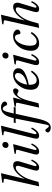

<svg xmlns="http://www.w3.org/2000/svg" viewBox="1366 -2148 1024 3795"><g transform="rotate(-90 1877.5 -250.0)"><path d="M92 12 238 -639Q244 -668 240.5 -677Q237 -686 218 -688L161 -695L167 -718L347 -742L352 -737L240 -279H243Q293 -374 366.5 -438Q440 -502 508 -502Q566 -502 582.5 -459Q599 -416 578 -357L499 -95Q482 -40 509 -40Q528 -40 554 -75Q580 -110 599 -146L623 -132Q595 -69 554 -28.5Q513 12 464 12Q381 12 412 -96L494 -380Q503 -411 494.5 -430.5Q486 -450 462 -450Q422 -450 375 -407.5Q328 -365 295.5 -314.5Q263 -264 246 -220Q220 -154 179 0Z M851 -649Q851 -675 868.5 -695Q886 -715 916 -715Q939 -715 954.5 -701Q970 -687 970 -660Q970 -630 952.5 -611.5Q935 -593 906 -593Q882 -593 866.5 -607.5Q851 -622 851 -649ZM727 -86 811 -399Q818 -425 814 -434.5Q810 -444 790 -445L733 -450L739 -474L921 -502L926 -497L817 -95Q802 -40 827 -40Q846 -40 872 -75Q898 -110 917 -146L941 -132Q913 -69 871.5 -28.5Q830 12 779 12Q740 12 727.5 -14.5Q715 -41 727 -86Z M1040 -86 1177 -639Q1184 -668 1180 -677Q1176 -686 1157 -688L1100 -695L1106 -718L1285 -742L1290 -737L1129 -94Q1116 -40 1139 -40Q1156 -40 1184 -74Q1212 -108 1231 -146L1255 -132Q1229 -71 1185.5 -29.5Q1142 12 1092 12Q1016 12 1040 -86Z M1158 184Q1158 165 1172 149.5Q1186 134 1203 134Q1215 134 1230 156Q1262 205 1283 205Q1302 205 1315 137L1431 -452H1342L1353 -490H1440L1450 -527Q1475 -623 1515 -673Q1569 -742 1655 -742Q1700 -742 1734.5 -719Q1769 -696 1769 -664Q1769 -646 1752.5 -633Q1736 -620 1720 -620Q1702 -620 1693 -637Q1676 -674 1661 -690.5Q1646 -707 1626 -707Q1605 -707 1589.5 -683Q1574 -659 1560 -603L1532 -490H1662L1652 -452H1526L1433 -31Q1400 119 1361 180.5Q1322 242 1249 242Q1213 242 1186 225Q1159 208 1158 184Z M1649 12 1741 -397Q1745 -416 1745.5 -424Q1746 -432 1742 -438Q1738 -444 1726 -445L1664 -450L1670 -474L1842 -502L1847 -497L1802 -331H1804Q1844 -411 1892 -456.5Q1940 -502 1983 -502Q2006 -502 2017.5 -490.5Q2029 -479 2028 -458Q2028 -436 2013.5 -416Q1999 -396 1981 -396Q1965 -396 1945.5 -408.5Q1926 -421 1911 -421Q1882 -421 1848 -361.5Q1814 -302 1787 -204Q1778 -172 1760 -98.5Q1742 -25 1735 0Z M2001 -152Q2001 -286 2084 -388Q2176 -502 2303 -502Q2362 -502 2394.5 -473Q2427 -444 2427 -402Q2427 -348 2385 -306Q2307 -234 2101 -192Q2100 -185 2100 -176Q2100 -37 2191 -37Q2218 -37 2242.5 -47.5Q2267 -58 2289 -77.5Q2311 -97 2324.5 -112.5Q2338 -128 2356 -151L2379 -131Q2291 12 2150 12Q2125 12 2102 5.5Q2079 -1 2054.5 -17Q2030 -33 2015.5 -67.5Q2001 -102 2001 -152ZM2103 -226Q2222 -251 2277.5 -300.5Q2333 -350 2333 -408Q2333 -434 2317 -450.5Q2301 -467 2275 -467Q2217 -467 2166.5 -393.5Q2116 -320 2103 -226Z M2618 -649Q2618 -675 2635.5 -695Q2653 -715 2683 -715Q2706 -715 2721.5 -701Q2737 -687 2737 -660Q2737 -630 2719.5 -611.5Q2702 -593 2673 -593Q2649 -593 2633.5 -607.5Q2618 -622 2618 -649ZM2494 -86 2578 -399Q2585 -425 2581 -434.5Q2577 -444 2557 -445L2500 -450L2506 -474L2688 -502L2693 -497L2584 -95Q2569 -40 2594 -40Q2613 -40 2639 -75Q2665 -110 2684 -146L2708 -132Q2680 -69 2638.5 -28.5Q2597 12 2546 12Q2507 12 2494.5 -14.5Q2482 -41 2494 -86Z M3062 -502Q3118 -502 3154.5 -476.5Q3191 -451 3191 -413Q3191 -390 3169 -373.5Q3147 -357 3127 -357Q3101 -357 3098 -387Q3090 -467 3038 -467Q2994 -467 2954.5 -419Q2915 -371 2893 -302.5Q2871 -234 2871 -168Q2871 -107 2890 -72Q2909 -37 2959 -37Q3033 -37 3119 -154L3143 -135Q3055 12 2915 12Q2855 12 2813.5 -26Q2772 -64 2772 -148Q2772 -232 2806.5 -312Q2841 -392 2909 -447Q2977 -502 3062 -502Z M3224 12 3370 -639Q3376 -668 3372.5 -677Q3369 -686 3350 -688L3293 -695L3299 -718L3479 -742L3484 -737L3372 -279H3375Q3425 -374 3498.5 -438Q3572 -502 3640 -502Q3698 -502 3714.5 -459Q3731 -416 3710 -357L3631 -95Q3614 -40 3641 -40Q3660 -40 3686 -75Q3712 -110 3731 -146L3755 -132Q3727 -69 3686 -28.5Q3645 12 3596 12Q3513 12 3544 -96L3626 -380Q3635 -411 3626.5 -430.5Q3618 -450 3594 -450Q3554 -450 3507 -407.5Q3460 -365 3427.5 -314.5Q3395 -264 3378 -220Q3352 -154 3311 0Z"/></g></svg>

Font: Heuristica
Style: Italic
Weight: 400
Italic angle: -13°
Version: Version 1.0.2